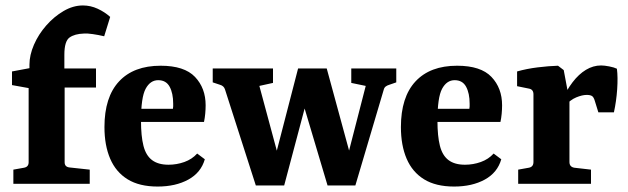

<svg xmlns="http://www.w3.org/2000/svg" viewBox="-20 -674 2301 704"><path d="M284 -654Q312 -654 338 -642Q364 -630 384 -612L362 -541Q341 -546 320 -549Q299 -552 288 -551Q254 -550 235 -536.5Q216 -523 216 -473V-423H332V-353H217V-79Q217 -62 235 -60L309 -52V0H29V-52L68 -59Q85 -62 85 -79V-351L24 -362V-412L88 -424V-437Q88 -472 104.5 -510Q121 -548 149.5 -580.5Q178 -613 213 -633.5Q248 -654 284 -654Z M363 -208Q363 -318 416.5 -375.5Q470 -433 569 -433Q656 -433 695 -392Q734 -351 734 -288Q734 -273 732.5 -257Q731 -241 728 -227H453V-275H614Q615 -280 615 -284Q615 -288 615 -294Q615 -332 602 -356Q589 -380 560 -380Q531 -380 514 -348.5Q497 -317 497 -231Q497 -175 506 -139.5Q515 -104 537.5 -87Q560 -70 598 -70Q628 -70 656 -80Q684 -90 703 -111L731 -90Q717 -41 670.5 -15.5Q624 10 558 10Q491 10 448 -16.5Q405 -43 384 -92Q363 -141 363 -208Z M1321 -359 1268 -370V-423H1433V-372L1407 -363Q1400 -361 1394.5 -357Q1389 -353 1387 -345L1283 6H1227ZM998 6H918L805 -346Q801 -359 787 -363L760 -372V-423H981V-370L931 -359L1014 -51ZM1095 -423H1178L1279 -52L1263 6H1181L1072 -360ZM1022 6H962L1073 -423H1136Z M1450 -208Q1450 -318 1503.5 -375.5Q1557 -433 1656 -433Q1743 -433 1782 -392Q1821 -351 1821 -288Q1821 -273 1819.5 -257Q1818 -241 1815 -227H1540V-275H1701Q1702 -280 1702 -284Q1702 -288 1702 -294Q1702 -332 1689 -356Q1676 -380 1647 -380Q1618 -380 1601 -348.5Q1584 -317 1584 -231Q1584 -175 1593 -139.5Q1602 -104 1624.5 -87Q1647 -70 1685 -70Q1715 -70 1743 -80Q1771 -90 1790 -111L1818 -90Q1804 -41 1757.5 -15.5Q1711 10 1645 10Q1578 10 1535 -16.5Q1492 -43 1471 -92Q1450 -141 1450 -208Z M2039 -303Q2057 -343 2079.5 -372.5Q2102 -402 2128.5 -418Q2155 -434 2184 -434Q2196 -434 2214 -430.5Q2232 -427 2242 -422Q2246 -391 2243 -347Q2240 -303 2231 -262H2174L2161 -304Q2157 -318 2150.5 -322Q2144 -326 2131 -326Q2115 -326 2093 -317Q2071 -308 2051 -285ZM2068 -305V-80Q2068 -62 2086 -59L2147 -52V0H1880V-52L1919 -59Q1936 -62 1936 -80V-328Q1936 -346 1920 -349L1876 -358V-412Q1911 -422 1951.5 -427Q1992 -432 2026 -433L2047 -417Z"/></svg>

Font: Yrsa
Style: Regular
Weight: 400
Designer: Anna Giedrys (Yrsa+Rasa design), David Brezina (Yrsa art-direction, Rasa art-direction, design)
Foundry: Rosetta Type Foundry
Version: Version 2.004